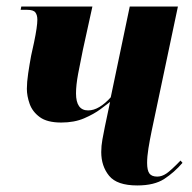

<svg xmlns="http://www.w3.org/2000/svg" viewBox="-20 -556 585 586"><path d="M399 10Q337 10 313 -19.5Q289 -49 289 -92Q289 -111 292.5 -130Q296 -149 300 -169L316 -245Q307 -238 287 -223Q267 -208 237 -195Q207 -182 167 -182Q124 -182 101.5 -198.5Q79 -215 70.5 -239Q62 -263 62 -285Q62 -305 66 -332Q70 -359 75 -386L84 -427Q94 -475 94 -496Q94 -510 88 -518Q82 -526 63 -526H43L45 -536H262L233 -404Q225 -366 218.5 -331Q212 -296 212 -271Q212 -219 249 -219Q266 -219 283.5 -229.5Q301 -240 318 -259L376 -536H523L443 -157Q437 -128 433 -103Q429 -78 429 -59Q429 -36 436 -26.5Q443 -17 460 -17Q474 -17 488 -26.5Q502 -36 531 -66L537 -59Q512 -30 481.5 -10Q451 10 399 10Z"/></svg>

Font: Noto Serif Display ExtraCondensed ExtraBold
Style: Italic
Weight: 800
Width: 2
Italic angle: -12°
Designer: Monotype Design Team
Foundry: Monotype Imaging Inc.
Version: Version 2.009